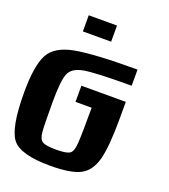

<svg xmlns="http://www.w3.org/2000/svg" viewBox="-193 -1261 1229 1397"><g transform="rotate(20 422.0 -562.5)"><path d="M0 -437.5Q0 -640.6 45.9 -730.5Q91.8 -820.3 237.3 -847.7Q382.8 -875 718.8 -875V-750Q437.5 -750 351.6 -734.4Q265.6 -718.8 242.2 -664.1Q218.8 -609.4 218.8 -437.5Q218.8 -265.6 223.6 -210.9Q228.5 -156.2 254.9 -140.6Q281.2 -125 359.4 -125Q437.5 -125 463.9 -140.6Q490.2 -156.2 495.1 -222.7Q500 -289.1 500 -500H375V-625H718.8V-500Q718.8 -281.2 692.4 -179.7Q666 -78.1 594.7 -39.1Q523.4 0 359.4 0Q128.9 0 64.5 -82Q0 -164.1 0 -437.5ZM468.8 -1125V-1000H250V-1125Z"/></g></svg>

Font: CraftyPE
Style: Regular
Weight: 400
Designer: Erek Butcher
Foundry: Haunted Coop
Version: Version 0.018;April 4, 2024;FontCreator 15.0.0.2962 64-bit